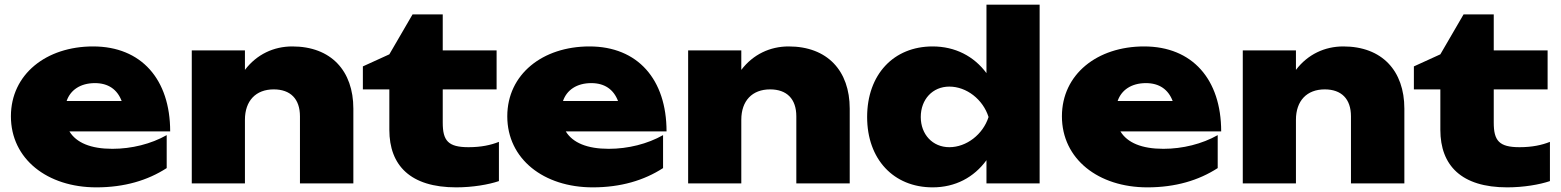

<svg xmlns="http://www.w3.org/2000/svg" viewBox="-20 -790 6723 827"><path d="M395 17C516 17 616 -13 698 -66V-208C631 -170 547 -149 464 -149C371 -149 309 -175 279 -224H713C713 -448 589 -590 381 -590C179 -590 27 -470 27 -289C27 -105 184 17 395 17ZM389 -432C446 -432 485 -405 504 -355H267C283 -402 326 -432 389 -432Z M1239 -590C1159 -590 1086 -556 1035 -489V-573H806V0H1035V-274C1035 -356 1082 -405 1159 -405C1231 -405 1272 -364 1272 -289V0H1502V-322C1502 -485 1406 -590 1239 -590Z M1657 -405V-231C1657 -77 1748 17 1945 17C2016 17 2085 5 2129 -10V-179C2094 -165 2052 -156 1998 -156C1910 -156 1887 -184 1887 -262V-405H2119V-573H1887V-728H1757L1657 -556L1543 -504V-405Z M2533 17C2654 17 2754 -13 2836 -66V-208C2769 -170 2685 -149 2602 -149C2509 -149 2447 -175 2417 -224H2851C2851 -448 2727 -590 2519 -590C2317 -590 2165 -470 2165 -289C2165 -105 2322 17 2533 17ZM2527 -432C2584 -432 2623 -405 2642 -355H2405C2421 -402 2464 -432 2527 -432Z M3377 -590C3297 -590 3224 -556 3173 -489V-573H2944V0H3173V-274C3173 -356 3220 -405 3297 -405C3369 -405 3410 -364 3410 -289V0H3640V-322C3640 -485 3544 -590 3377 -590Z M4458 -770H4229V-475C4175 -548 4094 -590 3997 -590C3829 -590 3715 -469 3715 -286C3715 -104 3829 17 3997 17C4095 17 4175 -26 4229 -100V0H4458ZM3946 -286C3946 -362 3997 -417 4069 -417C4143 -417 4214 -362 4238 -286C4214 -211 4143 -156 4069 -156C3997 -156 3946 -211 3946 -286Z M4922 17C5043 17 5143 -13 5225 -66V-208C5158 -170 5074 -149 4991 -149C4898 -149 4836 -175 4806 -224H5240C5240 -448 5116 -590 4908 -590C4706 -590 4554 -470 4554 -289C4554 -105 4711 17 4922 17ZM4916 -432C4973 -432 5012 -405 5031 -355H4794C4810 -402 4853 -432 4916 -432Z M5766 -590C5686 -590 5613 -556 5562 -489V-573H5333V0H5562V-274C5562 -356 5609 -405 5686 -405C5758 -405 5799 -364 5799 -289V0H6029V-322C6029 -485 5933 -590 5766 -590Z M6184 -405V-231C6184 -77 6275 17 6472 17C6543 17 6612 5 6656 -10V-179C6621 -165 6579 -156 6525 -156C6437 -156 6414 -184 6414 -262V-405H6646V-573H6414V-728H6284L6184 -556L6070 -504V-405Z"/></svg>

Font: Bounded ExtBd
Style: Regular
Weight: 800
Designer: Vlad Churkin
Version: Version 3.0